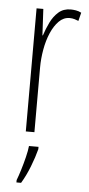

<svg xmlns="http://www.w3.org/2000/svg" viewBox="-54 -569 379 822"><g transform="rotate(5 135.5 -158.0)"><path d="M216 -537Q226 -537 238.5 -535Q251 -533 262 -527L253 -491Q246 -494 236 -497Q226 -500 215 -500Q189 -500 169 -480Q149 -460 135 -427.5Q121 -395 114 -355.5Q107 -316 107 -278V0H70V-529H99L105 -416H107Q116 -444 129.5 -472Q143 -500 164 -518.5Q185 -537 216 -537ZM130 71Q121 106 105 147Q89 188 69 221H49V211Q56 193 64.5 165.5Q73 138 80 109.5Q87 81 89 61H130Z"/></g></svg>

Font: Noto Sans Malayalam ExtraCondensed ExtraLight
Style: Regular
Weight: 200
Width: 2
Designer: Jelle Bosma - Monotype Design Team
Foundry: Monotype Imaging Inc.
Version: Version 2.104; ttfautohint (v1.8.4.7-5d5b)